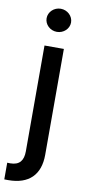

<svg xmlns="http://www.w3.org/2000/svg" viewBox="-134 -794 463 1037"><g transform="rotate(10 98.0 -275.5)"><path d="M58.9 -545.5V34.8C58.9 85.2 38 112.9 -12.4 113.3C-18.5 112.9 -23.1 112.9 -29.5 112.9V204.2C-22 204.5 -15.3 204.5 -7.8 204.5C105.1 204.5 165.1 144.9 165.1 35.5V-545.5ZM44.4 -692.8C44.4 -658 74.6 -629.6 111.5 -629.6C148.1 -629.6 178.6 -658 178.6 -692.8C178.6 -727.6 148.1 -756.4 111.5 -756.4C74.6 -756.4 44.4 -727.6 44.4 -692.8Z"/></g></svg>

Font: RED Number Medium
Style: Regular
Weight: 500
Designer: RED UED
Foundry: rsms
Version: Version 1.003;FEAKit 1.0